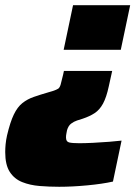

<svg xmlns="http://www.w3.org/2000/svg" viewBox="-32 -530 522 736"><path d="M212 -339 248 -510H467L431 -339ZM195 186Q157 186 120 183Q83 180 53 168Q23 156 5.5 129Q-12 102 -12 53Q-12 39 -10.5 23Q-9 7 -5 -11Q7 -62 21 -91Q35 -120 54 -135Q73 -150 97.5 -158.5Q122 -167 153 -176L170 -181Q185 -186 191 -190Q197 -194 200.5 -206Q204 -218 210 -244L213 -258H398L385 -199Q376 -157 363 -133Q350 -109 331 -96.5Q312 -84 285 -75L263 -68Q251 -64 240.5 -56Q230 -48 225 -31Q224 -25 222.5 -18Q221 -11 221 -3Q221 13 233 16Q245 19 272 19Q293 19 324.5 17.5Q356 16 387 13.5Q418 11 434 9L401 166Q361 175 303 180.5Q245 186 195 186Z"/></svg>

Font: Saira Black
Style: Italic
Weight: 900
Italic angle: -12°
Designer: Hector Gatti with collaboration of the Omnibus-Type team
Foundry: Omnibus-Type
Version: Version 1.100; ttfautohint (v1.8.3)